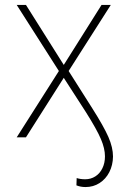

<svg xmlns="http://www.w3.org/2000/svg" viewBox="-20 -550 521 769"><path d="M215.8 -265.6 46.9 -530.3H84L235.4 -290L386.7 -530.3H423.8L254.9 -265.6L349.6 -116.2Q395.5 -43.9 414.1 -1.5Q432.6 41 432.6 77.1Q432.1 111.3 418 139.2Q403.8 167 378.9 183.1Q354 199.2 322.3 199.2Q303.2 199.2 286.1 192.4L287.1 163.1Q301.8 168 321.3 168Q343.8 168 361.8 156.5Q379.9 145 390.1 124Q400.4 103 400.4 76.2Q400.4 44.9 384 6.6Q367.7 -31.7 324.2 -100.6L235.4 -238.3L84 0H46.9Z"/></svg>

Font: Pretendard Std Thin
Style: Regular
Weight: 100
Designer: Base glyphs from Inter by Rasmus Andersson; Hangeul glyphs from Noto Sans CJK(Source Han Sans) by Jang Soo-young and Kan
Foundry: Kil Hyung-jin
Version: Version 1.309